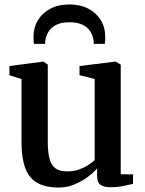

<svg xmlns="http://www.w3.org/2000/svg" viewBox="-20 -831 650 862"><path d="M474.5 9.5Q445.5 9.5 430.8 -1.5Q416 -12.5 416 -39.5V-75Q399 -55 372 -35.2Q345 -15.5 312.2 -2.2Q279.5 11 244 11Q154 11 115.2 -37Q76.5 -85 76.5 -193.5V-476.5L22.5 -493V-534.5L170 -554H175L194.5 -541V-197.5Q194.5 -149.5 202 -119.5Q209.5 -89.5 228.5 -75.5Q247.5 -61.5 282.5 -61.5Q310.5 -61.5 333.5 -69.5Q356.5 -77.5 374.8 -89.2Q393 -101 405 -112V-476.5L337 -493.5V-534.5L494 -554H500L522 -541V-49L577.5 -48L577 -5.5Q559.5 -1.5 533.8 4Q508 9.5 474.5 9.5ZM292 -811Q340 -811 376.2 -792.2Q412.5 -773.5 432.5 -740.5Q452.5 -707.5 452.5 -665Q452.5 -657.5 452 -649.2Q451.5 -641 450.5 -634H401Q401 -638 400.8 -642.8Q400.5 -647.5 399.5 -653Q396.5 -672.5 385 -690.5Q373.5 -708.5 351 -719.8Q328.5 -731 292 -731Q255 -731 232.5 -719.5Q210 -708 198.8 -690.2Q187.5 -672.5 184 -653Q183.5 -647.5 183 -642.8Q182.5 -638 182.5 -634H132.5Q131 -641 130.8 -649.2Q130.5 -657.5 130.5 -665.5Q130.5 -707.5 150.5 -740.5Q170.5 -773.5 206.8 -792.2Q243 -811 292 -811Z"/></svg>

Font: Merriweather 48pt SemiBold
Style: Regular
Weight: 600
Version: Version 2.100